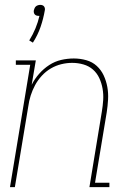

<svg xmlns="http://www.w3.org/2000/svg" viewBox="-20 -768 540 788"><path d="M115 -593 100 -602Q115 -626 125.5 -651.5Q136 -677 142 -703H137Q133 -703 129 -704.5Q125 -706 122.5 -709Q120 -712 119 -716.5Q118 -721 119 -726Q120 -730 122 -734.5Q124 -739 127.5 -742Q131 -745 136 -746.5Q141 -748 145 -748Q150 -748 154 -746.5Q158 -745 160.5 -742Q163 -739 164 -734.5Q165 -730 164 -726Q158 -691 146.5 -657.5Q135 -624 115 -593ZM21 0 104 -502H45V-520H127L110 -420Q122 -444 140.5 -465Q159 -486 182 -501Q205 -516 231 -522Q257 -528 283 -528Q309 -528 334 -521Q359 -514 377 -497.5Q395 -481 405.5 -458.5Q416 -436 420.5 -411Q425 -386 423.5 -359.5Q422 -333 418 -307L370 -18H429V0H347L398 -310Q402 -334 403.5 -357.5Q405 -381 401 -404Q397 -427 387.5 -447.5Q378 -468 361.5 -482.5Q345 -497 322.5 -503.5Q300 -510 276 -510Q254 -510 231.5 -504.5Q209 -499 188.5 -487Q168 -475 151.5 -457Q135 -439 124 -418.5Q113 -398 106 -376Q99 -354 96 -331L41 0Z"/></svg>

Font: Iosevka Curly Slab Thin
Style: Italic
Weight: 100
Italic angle: -9°
Monospace: yes
Designer: Belleve Invis
Foundry: Belleve Invis
Version: Version 22.1.2; ttfautohint (v1.8.4)